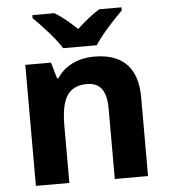

<svg xmlns="http://www.w3.org/2000/svg" viewBox="-54 -815 758 863"><g transform="rotate(-5 325.0 -383.0)"><path d="M249 -606H401C429 -652 491 -717 526 -752V-766H426C391 -745 359 -718 324 -686C290 -718 259 -744 224 -766H124V-752C161 -716 221 -652 249 -606ZM385 -556C311 -556 251 -527 216 -473H210L189 -546H73V0H224V-256C224 -372 251 -436 341 -436C402 -436 429 -396 429 -318V0H579V-356C579 -496 505 -556 385 -556Z"/></g></svg>

Font: Noto Sans Myanmar UI
Style: Bold
Weight: 700
Designer: Monotype Design Team
Foundry: Monotype Imaging Inc.
Version: Version 2.103